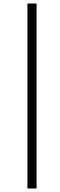

<svg xmlns="http://www.w3.org/2000/svg" viewBox="-20 -810 344 1092"><path d="M188 262H136V-790H188Z"/></svg>

Font: Tiro Bangla
Style: Italic
Weight: 400
Italic angle: -11°
Designer: Bangla: John Hudson & Fiona Ross, assisted by Neelakash Kshetrimayum. Latin: John Hudson with Paul Hanslow, assisted by 
Foundry: Tiro Typeworks Ltd.
Version: Version 1.60